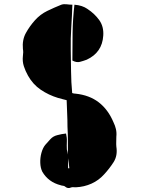

<svg xmlns="http://www.w3.org/2000/svg" viewBox="-20 -846 706 939"><path d="M117 -476Q104 -499 96.5 -522.5Q89 -546 92 -572Q95 -591 92 -607Q88 -651 106.5 -684.5Q125 -718 151 -747Q177 -776 211 -792.5Q245 -809 280 -823Q292 -827 306.5 -825Q321 -823 334 -823Q332 -766 328.5 -712Q325 -658 326 -603Q327 -551 327.5 -497.5Q328 -444 333 -391Q341 -388 349 -388Q417 -381 463 -345.5Q509 -310 535 -248Q543 -232 547 -214.5Q551 -197 549 -178Q549 -165 548.5 -152.5Q548 -140 549 -129Q556 -85 535.5 -53Q515 -21 489 7Q463 36 427.5 52Q392 68 351 70Q344 70 338 69.5Q332 69 327 71Q312 78 299 67Q295 63 288.5 62.5Q282 62 277 60Q217 45 187 -6Q178 -24 177 -49Q176 -74 182.5 -98Q189 -122 201 -137Q214 -152 227 -166Q240 -180 260 -185Q271 -188 281.5 -190Q292 -192 303 -193Q308 -172 307 -153Q306 -134 307 -115Q309 -108 310 -102Q311 -96 312 -90Q312 -124 312 -158.5Q312 -193 310 -227Q310 -259 308.5 -290.5Q307 -322 306 -356Q295 -359 284.5 -361.5Q274 -364 264 -367Q218 -381 179.5 -407Q141 -433 117 -476ZM344 -823Q383 -820 408 -802Q443 -779 465.5 -747.5Q488 -716 485 -672Q480 -589 404 -554Q388 -548 371 -543.5Q354 -539 334 -550Q334 -617 335 -685Q336 -753 344 -823ZM313 -23H319Q318 -36 316.5 -48Q315 -60 313 -72Z"/></svg>

Font: Palette Mosaic
Style: Regular
Weight: 400
Designer: Shibuyafont
Version: Version 1.001